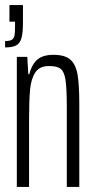

<svg xmlns="http://www.w3.org/2000/svg" viewBox="-20 -733 372 753"><path d="M39 -633V-648H17V-713H70V-645Q70 -605 64.5 -584.5Q59 -564 44.5 -555.5Q30 -547 0 -547V-572Q19 -572 27 -577.5Q35 -583 37 -594.5Q39 -606 39 -633ZM46 -510H87L91 -442H95Q103 -477 124.5 -497.5Q146 -518 190 -518Q234 -518 255.5 -499.5Q277 -481 284 -441.5Q291 -402 291 -325V0H242V-312Q242 -386 237 -419Q232 -452 218 -463Q204 -474 172 -474Q135 -474 118.5 -449Q102 -424 98 -382Q94 -340 94 -260V0H46Z"/></svg>

Font: Saira Ultra Condensed Light
Style: Regular
Weight: 300
Width: 1
Designer: Hector Gatti with collaboration of the Omnibus-Type team
Foundry: Omnibus-Type
Version: Version 1.001; ttfautohint (v1.8)